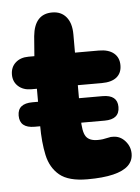

<svg xmlns="http://www.w3.org/2000/svg" viewBox="-51 -569 450 617"><g transform="rotate(-5 174.5 -261.0)"><path d="M70 -293V-174Q70 -120 79 -78.5Q88 -37 117 -13Q146 11 207 11Q257 11 290 3Q323 -5 339 -20.5Q355 -36 355 -59Q355 -82 339 -100Q323 -118 300 -118Q298 -118 296 -118Q294 -118 293 -118Q274 -114 267 -113Q260 -112 250 -112Q223 -112 212.5 -127.5Q202 -143 202 -186V-293H279Q311 -293 327.5 -306.5Q344 -320 344 -345Q344 -370 327 -384Q310 -398 279 -398H202V-457Q202 -493 185.5 -513Q169 -533 140 -533Q83 -533 76 -462L71 -398H52Q26 -398 10 -383.5Q-6 -369 -6 -345Q-6 -322 10 -307.5Q26 -293 52 -293ZM52 -251Q4 -251 4 -212Q4 -172 52 -172H278Q326 -172 326 -212Q326 -251 278 -251Z"/></g></svg>

Font: Beiruti ExtraBold
Style: Regular
Weight: 800
Designer: Arlette Boutros
Foundry: Boutros
Version: Version 1.41